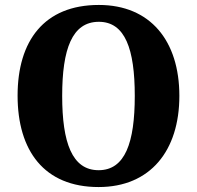

<svg xmlns="http://www.w3.org/2000/svg" viewBox="-20 -745 795 775"><path d="M378 10C587 10 704 -137 704 -358C704 -580 587 -725 379 -725C158 -725 51 -580 51 -359C51 -137 158 10 378 10ZM378 -58C271 -58 231 -169 231 -358C231 -547 271 -657 379 -657C485 -657 524 -547 524 -358C524 -169 485 -58 378 -58Z"/></svg>

Font: Noto Serif Lao SemiCondensed ExtraBold
Style: Regular
Weight: 800
Width: 4
Designer: Monotype Design Team
Foundry: Monotype Imaging Inc.
Version: Version 2.003